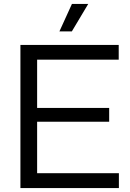

<svg xmlns="http://www.w3.org/2000/svg" viewBox="-20 -958 662 978"><path d="M84 -729H584.7V-654.1H149.3L169.1 -674V-55.7L149.3 -75.6H585.6V0H84ZM149.3 -408.3H536.1V-338H149.3ZM346.4 -937.9H429.4L346 -798.1H282.7Z"/></svg>

Font: Mona Sans VF XLt
Style: Regular
Weight: 200
Designer: Deni Anggara
Foundry: GitHub
Version: Version 2.000;Glyphs 3.2.3 (3260)